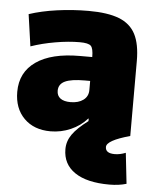

<svg xmlns="http://www.w3.org/2000/svg" viewBox="-53 -575 682 841"><g transform="rotate(5 287.5 -155.0)"><path d="M22 -150Q22 -236 89.5 -283Q157 -330 282 -330H336Q336 -368 325 -379Q314 -390 276 -390Q227 -390 169 -380Q111 -370 62 -353L42 -493Q96 -511 164.5 -520.5Q233 -530 303 -530Q387 -530 437 -510.5Q487 -491 509.5 -447.5Q532 -404 532 -330V0Q430 28 430 57Q430 85 471 85Q494 85 519 75L534 210Q501 220 459 220Q360 220 307 184Q254 148 254 82Q254 47 275 17Q296 -13 344 -49V-60H342Q313 -27 270.5 -8.5Q228 10 182 10Q109 10 65.5 -33.5Q22 -77 22 -150ZM258 -125Q293 -125 314.5 -141Q336 -157 336 -185V-225H312Q253 -225 225.5 -212Q198 -199 198 -170Q198 -148 213.5 -136.5Q229 -125 258 -125Z"/></g></svg>

Font: Enso Black
Style: Regular
Weight: 900
Designer: Coji Morishita
Foundry: UNDERFOREST DESIGN
Version: Version 1.000